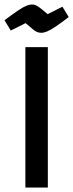

<svg xmlns="http://www.w3.org/2000/svg" viewBox="-23 -835 326 855"><path d="M90 -625H190V0H90ZM161 -689Q152 -689 143.5 -692Q135 -695 123.5 -704.5Q112 -714 91 -732L25 -699L-3 -745Q36 -774 58.5 -789Q81 -804 95 -809.5Q109 -815 119 -815Q128 -815 135.5 -812Q143 -809 155 -800Q167 -791 189 -772L255 -805L283 -759Q249 -733 226 -717.5Q203 -702 188 -695.5Q173 -689 161 -689Z"/></svg>

Font: Changa
Style: Regular
Weight: 400
Designer: Eduardo Rodriguez Tunni
Foundry: Eduardo Rodriguez Tunni
Version: Version 3.003